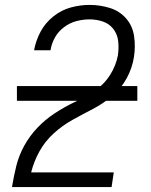

<svg xmlns="http://www.w3.org/2000/svg" viewBox="-20 -763 616 783"><path d="M29 0H435L444 -60H107Q118 -104 140.5 -145Q163 -186 198.5 -218.5Q234 -251 275.5 -274Q317 -297 358.5 -318.5Q400 -340 437 -371Q474 -402 496.5 -443.5Q519 -485 526 -529Q533 -572 527 -614.5Q521 -657 494.5 -687.5Q468 -718 428 -730.5Q388 -743 345 -743Q307 -743 268.5 -732.5Q230 -722 197 -695.5Q164 -669 145 -633Q126 -597 119 -558H186Q190 -585 204 -610Q218 -635 241.5 -652.5Q265 -670 292 -677Q319 -684 345 -684Q374 -684 400 -675Q426 -666 442.5 -644.5Q459 -623 462 -595Q465 -567 461 -539V-538Q453 -495 428 -456Q403 -417 364 -391.5Q325 -366 284 -346.5Q243 -327 204 -301.5Q165 -276 133 -242.5Q101 -209 79 -169Q57 -129 46.5 -86.5Q36 -44 29 -1ZM49 -352H540V-412H49Z"/></svg>

Font: Iosevka Sparkle Light
Style: Italic
Weight: 300
Italic angle: -9°
Designer: Belleve Invis
Foundry: Belleve Invis
Version: Version 4.5.0; ttfautohint (v1.8.3)